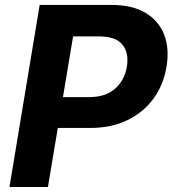

<svg xmlns="http://www.w3.org/2000/svg" viewBox="-20 -747 690 767"><path d="M17.8 0 138.5 -727.3H425.4Q508.2 -727.3 561.1 -695.8Q614 -664.4 635.7 -608.8Q657.3 -553.3 645.2 -480.8Q633.5 -408 593 -352.8Q552.6 -297.6 488.3 -266.7Q424 -235.8 339.8 -235.8H210.9L171.5 0ZM231.5 -359H335.2Q402 -359 440 -392.9Q478 -426.8 486.9 -480.8Q495.7 -535.5 469.1 -568.5Q442.5 -601.6 375.7 -601.6H272Z"/></svg>

Font: Inter UI
Style: Bold Italic
Weight: 700
Italic angle: 9.39999°
Designer: Rasmus Andersson
Foundry: rsms
Version: 3.2;8d6f07862